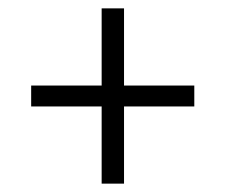

<svg xmlns="http://www.w3.org/2000/svg" viewBox="-20 -541 539 459"><path d="M276.5 -102H223V-521H276.5ZM54.5 -286.5V-336.5H444.5V-286.5Z"/></svg>

Font: Anek Gurmukhi Medium Light
Style: Regular
Weight: 300
Version: Version 1.003